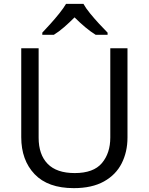

<svg xmlns="http://www.w3.org/2000/svg" viewBox="-20 -964 771 994"><path d="M640 -714V-252Q640 -178 610 -118.5Q580 -59 518 -24.5Q456 10 362 10Q228 10 159 -62.5Q90 -135 90 -254V-714H180V-251Q180 -164 226.5 -116Q273 -68 367 -68Q464 -68 507.5 -119.5Q551 -171 551 -252V-714ZM412 -944Q424 -922 446.5 -894.5Q469 -867 493.5 -840.5Q518 -814 537 -795V-784H475Q449 -800 421 -823.5Q393 -847 366 -874Q339 -847 312 -823.5Q285 -800 259 -784H199V-795Q217 -814 241 -840.5Q265 -867 287 -894.5Q309 -922 322 -944Z"/></svg>

Font: Apis
Style: Regular
Weight: 400
Designer: Monotype Design Team
Foundry: Monotype Imaging Inc.
Version: Version 2.000; build 0001